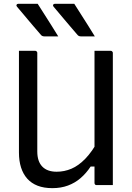

<svg xmlns="http://www.w3.org/2000/svg" viewBox="-20 -965 690 1001"><path d="M176.5 -945.1Q196.3 -914.5 213.5 -887.1Q230.6 -859.7 248 -832.7Q265.4 -805.8 283.6 -775.4Q272.2 -775.4 261.9 -775.4Q251.7 -775.4 239.7 -775.4Q227.7 -775.4 210.4 -775.4Q204.4 -775.4 200.1 -777.7Q195.8 -780 193.8 -782.6Q170.3 -809.8 154.6 -828.2Q139 -846.5 126.4 -861.4Q113.9 -876.3 100.3 -892.6Q86.7 -908.9 68.2 -930.5Q64.2 -935.5 66.5 -940.3Q68.8 -945.1 74.8 -945.1Q95.6 -945.1 108.9 -945.1Q122.2 -945.1 137.7 -945.1Q153.1 -945.1 176.5 -945.1ZM367.3 -945.1Q387 -914.5 404.2 -887.1Q421.4 -859.7 438.8 -832.7Q456.1 -805.8 474.3 -775.4Q462.9 -775.4 452.7 -775.4Q442.4 -775.4 430.5 -775.4Q418.5 -775.4 401.1 -775.4Q395.1 -775.4 390.8 -777.7Q386.5 -780 384.5 -782.6Q361 -809.8 345.4 -828.2Q329.7 -846.5 317.2 -861.4Q304.6 -876.3 291 -892.6Q277.4 -908.9 259 -930.5Q255 -935.5 257.3 -940.3Q259.6 -945.1 265.6 -945.1Q286.4 -945.1 299.9 -945.1Q313.4 -945.1 328.6 -945.1Q343.8 -945.1 367.3 -945.1ZM568.3 0Q554.4 0 540.4 0Q526.5 0 512.3 0Q498.1 0 483.7 0Q481.7 0 479.7 -0.5Q477.7 -1 476.7 -2Q475.7 -3 474.7 -4.3Q473.7 -5.6 473.2 -7.3Q472.7 -9 472.7 -11Q472.7 -97 472.7 -183Q472.7 -269 472.7 -355.5Q472.7 -442 472.7 -528Q472.7 -614 472.7 -700Q487.1 -700 501.1 -700Q515.1 -700 529.2 -700Q543.4 -700 557.3 -700Q560.3 -700 562.8 -698.5Q565.3 -697 566.8 -694.5Q568.3 -692 568.3 -689Q568.3 -616.4 568.3 -543Q568.3 -469.7 568.3 -396.6Q568.3 -323.5 568.3 -250.4Q568.3 -177.3 568.3 -104.1Q568.3 -77.1 568.3 -50.8Q568.3 -24.6 568.3 0ZM253.1 15.9Q208.9 15.9 176.3 3.3Q143.8 -9.3 122.2 -33.4Q100.7 -57.5 89.7 -91.8Q78.8 -126.1 78.8 -169.9Q78.8 -234.1 78.8 -304.7Q78.8 -375.3 78.8 -450.3Q78.8 -525.2 78.8 -600.6Q78.8 -625.6 78.8 -650.3Q78.8 -675 78.8 -700Q100.4 -700 121.3 -700Q142.2 -700 163.4 -700Q166.8 -700 169.1 -698.5Q171.4 -697 172.9 -694.7Q174.4 -692.4 174.4 -689Q174.4 -603.7 174.4 -516.1Q174.4 -428.5 174.4 -342.4Q174.4 -256.3 174.4 -175.2Q174.4 -123.6 200.3 -96.7Q226.1 -69.7 275.4 -69.7Q315.3 -69.7 352.3 -85.3Q389.2 -100.9 424.7 -137.4Q460.1 -173.8 494.1 -235.9V-96.9H452.7Q429.4 -61.5 400.1 -36.4Q370.9 -11.2 334.4 2.3Q297.9 15.9 253.1 15.9Z"/></svg>

Font: Recursive Sans Linear Light
Style: Regular
Weight: 300
Version: Version 1.085